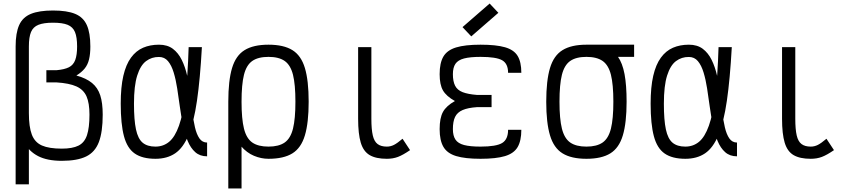

<svg xmlns="http://www.w3.org/2000/svg" viewBox="-20 -885 4840 1087"><path d="M68.5 158.5V-622Q68.5 -698.5 88.5 -743Q108.5 -787.5 155 -806.5Q201.5 -825.5 280 -825.5Q359.5 -825.5 405.5 -806.5Q451.5 -787.5 471.5 -743Q491.5 -698.5 491.5 -622Q491.5 -579.5 484.2 -549.2Q477 -519 459.5 -497.2Q442 -475.5 412.5 -457.5Q468.5 -442 501 -415.2Q533.5 -388.5 547.5 -345.5Q561.5 -302.5 561.5 -236Q561.5 -138 539.8 -80.8Q518 -23.5 467.5 1Q417 25.5 330 25.5Q247.5 25.5 195.8 -1.2Q144 -28 116.5 -79.2Q89 -130.5 78.8 -205.8Q68.5 -281 68.5 -377L143.5 -244.5Q143.5 -167 160.2 -123Q177 -79 217.5 -61.2Q258 -43.5 330 -43.5Q390 -43.5 424.2 -60.5Q458.5 -77.5 472.5 -119.8Q486.5 -162 486.5 -236Q486.5 -301.5 469.8 -339.5Q453 -377.5 412.5 -395.8Q372 -414 299.5 -418.5H242.5V-487.5H299.5Q345 -491.5 370.2 -504.2Q395.5 -517 406 -545.5Q416.5 -574 416.5 -622Q416.5 -674.5 404.5 -703.5Q392.5 -732.5 363 -744.5Q333.5 -756.5 280 -756.5Q227.5 -756.5 197.5 -744.5Q167.5 -732.5 155.5 -703.5Q143.5 -674.5 143.5 -622V158.5Z M1152.5 -78V0Q1112 0 1085.5 -23.5Q1059 -47 1042.5 -87.2Q1026 -127.5 1015.8 -177.5Q1005.5 -227.5 998.2 -281Q991 -334.5 983.2 -384.5Q975.5 -434.5 963.2 -474.8Q951 -515 931.2 -538.8Q911.5 -562.5 880 -562.5Q839 -563 807 -539Q775 -515 756.8 -457.2Q738.5 -399.5 738.5 -298Q738.5 -205.5 749.8 -152.5Q761 -99.5 787.5 -77.2Q814 -55 860 -55Q904.5 -55 937.5 -82.2Q970.5 -109.5 993.2 -173.2Q1016 -237 1029.5 -345.8Q1043 -454.5 1048 -618H1123Q1113 -436.5 1095.2 -314.8Q1077.5 -193 1047.5 -120.5Q1017.5 -48 971.8 -17Q926 14 860 14Q786 14 743 -15.8Q700 -45.5 681.8 -114Q663.5 -182.5 663.5 -298Q663.5 -391.5 678.2 -455.5Q693 -519.5 721.5 -558.5Q750 -597.5 790 -614.8Q830 -632 880 -632Q927.5 -632 958.5 -608.8Q989.5 -585.5 1009 -545.8Q1028.5 -506 1039.5 -457Q1050.5 -408 1056.8 -355Q1063 -302 1068.8 -253Q1074.5 -204 1083.8 -164.2Q1093 -124.5 1109.2 -101.2Q1125.5 -78 1152.5 -78Z M1500 14Q1458.5 14 1417.8 -3Q1377 -20 1344.2 -58Q1311.5 -96 1292 -157.8Q1272.5 -219.5 1272.5 -309Q1272.5 -429 1293.8 -499.8Q1315 -570.5 1364.8 -601.2Q1414.5 -632 1500 -632Q1586 -632 1635.5 -601.2Q1685 -570.5 1706.2 -499.8Q1727.5 -429 1727.5 -309Q1727.5 -190 1706.2 -118.8Q1685 -47.5 1635.5 -16.8Q1586 14 1500 14ZM1272.5 182V-308.5H1347.5V182ZM1500 -55Q1558.5 -55 1591.8 -78.2Q1625 -101.5 1638.8 -157Q1652.5 -212.5 1652.5 -309Q1652.5 -406.5 1638.8 -461.5Q1625 -516.5 1591.8 -539.8Q1558.5 -563 1500 -563Q1441.5 -563 1408.2 -539.8Q1375 -516.5 1361.2 -461.5Q1347.5 -406.5 1347.5 -309Q1347.5 -212.5 1361.2 -157Q1375 -101.5 1408.2 -78.2Q1441.5 -55 1500 -55Z M2170 14Q2108.5 14 2073 -6.8Q2037.5 -27.5 2022.5 -77.2Q2007.5 -127 2007.5 -212.5V-618H2082.5V-212.5Q2082.5 -153 2090.5 -118.5Q2098.5 -84 2117.8 -69.5Q2137 -55 2170 -55Q2191 -55 2210 -64.5Q2229 -74 2259 -99.5L2301.5 -35Q2261.5 -7.5 2233.2 3.2Q2205 14 2170 14Z M2700.5 14Q2613 14 2562.2 -1.5Q2511.5 -17 2490.2 -53.8Q2469 -90.5 2469 -154Q2469 -217 2487.8 -251.2Q2506.5 -285.5 2555.5 -313Q2506.5 -340.5 2487.8 -373.2Q2469 -406 2469 -465Q2469 -528.5 2490.2 -564.8Q2511.5 -601 2562.2 -616.5Q2613 -632 2700.5 -632Q2788.5 -632 2839 -617.5Q2889.5 -603 2910.5 -568.5Q2931.5 -534 2931.5 -473H2856.5Q2856.5 -524.5 2823 -543.8Q2789.5 -563 2700.5 -563Q2641.5 -563 2607.2 -554Q2573 -545 2558.5 -523.8Q2544 -502.5 2544 -465Q2544 -424.5 2556.5 -399.8Q2569 -375 2599.2 -363.2Q2629.5 -351.5 2681 -347.5H2763V-278.5H2681Q2629.5 -275 2599.2 -262Q2569 -249 2556.5 -223.2Q2544 -197.5 2544 -154Q2544 -116.5 2558.5 -94.8Q2573 -73 2607.2 -64Q2641.5 -55 2700.5 -55Q2789.5 -55 2823 -75.5Q2856.5 -96 2856.5 -150H2931.5Q2931.5 -88 2910.5 -52.2Q2889.5 -16.5 2839 -1.2Q2788.5 14 2700.5 14ZM2648 -679 2598.5 -731.5 2752 -865 2801.5 -812.5Z M3300 14Q3214.5 14 3164.8 -16.8Q3115 -47.5 3093.8 -118.8Q3072.5 -190 3072.5 -309Q3072.5 -429 3093.8 -499.8Q3115 -570.5 3164.8 -601.2Q3214.5 -632 3300 -632Q3364.5 -632 3408.2 -616.5Q3452 -601 3478 -564.5Q3504 -528 3515.8 -465.5Q3527.5 -403 3527.5 -309Q3527.5 -190 3506.2 -118.8Q3485 -47.5 3435.5 -16.8Q3386 14 3300 14ZM3300 -55Q3358.5 -55 3391.8 -78.2Q3425 -101.5 3438.8 -157Q3452.5 -212.5 3452.5 -309Q3452.5 -406.5 3438.8 -461.5Q3425 -516.5 3391.8 -539.8Q3358.5 -563 3300 -563Q3241.5 -563 3208.2 -539.8Q3175 -516.5 3161.2 -461.5Q3147.5 -406.5 3147.5 -309Q3147.5 -212.5 3161.2 -157Q3175 -101.5 3208.2 -78.2Q3241.5 -55 3300 -55ZM3300 -563V-632H3570V-563Z M4152.5 -78V0Q4112 0 4085.5 -23.5Q4059 -47 4042.5 -87.2Q4026 -127.5 4015.8 -177.5Q4005.5 -227.5 3998.2 -281Q3991 -334.5 3983.2 -384.5Q3975.5 -434.5 3963.2 -474.8Q3951 -515 3931.2 -538.8Q3911.5 -562.5 3880 -562.5Q3839 -563 3807 -539Q3775 -515 3756.8 -457.2Q3738.5 -399.5 3738.5 -298Q3738.5 -205.5 3749.8 -152.5Q3761 -99.5 3787.5 -77.2Q3814 -55 3860 -55Q3904.5 -55 3937.5 -82.2Q3970.5 -109.5 3993.2 -173.2Q4016 -237 4029.5 -345.8Q4043 -454.5 4048 -618H4123Q4113 -436.5 4095.2 -314.8Q4077.5 -193 4047.5 -120.5Q4017.5 -48 3971.8 -17Q3926 14 3860 14Q3786 14 3743 -15.8Q3700 -45.5 3681.8 -114Q3663.5 -182.5 3663.5 -298Q3663.5 -391.5 3678.2 -455.5Q3693 -519.5 3721.5 -558.5Q3750 -597.5 3790 -614.8Q3830 -632 3880 -632Q3927.5 -632 3958.5 -608.8Q3989.5 -585.5 4009 -545.8Q4028.5 -506 4039.5 -457Q4050.5 -408 4056.8 -355Q4063 -302 4068.8 -253Q4074.5 -204 4083.8 -164.2Q4093 -124.5 4109.2 -101.2Q4125.5 -78 4152.5 -78Z M4570 14Q4508.5 14 4473 -6.8Q4437.5 -27.5 4422.5 -77.2Q4407.5 -127 4407.5 -212.5V-618H4482.5V-212.5Q4482.5 -153 4490.5 -118.5Q4498.5 -84 4517.8 -69.5Q4537 -55 4570 -55Q4591 -55 4610 -64.5Q4629 -74 4659 -99.5L4701.5 -35Q4661.5 -7.5 4633.2 3.2Q4605 14 4570 14Z"/></svg>

Font: Victor Mono Thin
Style: Regular
Weight: 100
Monospace: yes
Designer: Rune Bjørnerås
Version: Version 1.561;gftools[0.9.30]